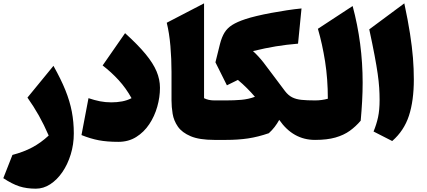

<svg xmlns="http://www.w3.org/2000/svg" viewBox="-20 -846 2583 1161"><path d="M426.3 -39.1Q426.3 27.3 407.7 87.6Q389.2 147.9 357.2 194.6Q325.2 241.2 283.9 268.1Q242.7 294.9 196.8 294.9Q140.6 294.9 96.9 280.8Q53.2 266.6 0 231.4L55.2 90.8Q122.6 73.2 174.8 45.4Q227.1 17.6 274.4 -26.4Q246.1 -91.8 215.1 -147Q184.1 -202.1 146 -255.9L303.2 -447.8Q348.6 -367.2 375.5 -300.5Q402.3 -233.9 414.3 -171.1Q426.3 -108.4 426.3 -39.1Z M947.3 -315.4Q947.3 -258.3 930.9 -200.7Q914.6 -143.1 882.6 -95Q850.6 -46.9 803.7 -17.6Q756.8 11.7 695.8 11.7Q627.4 11.7 577.4 2.2Q527.3 -7.3 472.7 -29.3L515.1 -252.4Q551.3 -240.2 584.2 -233.6Q617.2 -227.1 653.3 -227.1Q687.5 -227.1 718.5 -232.9Q749.5 -238.8 775.4 -252.4Q742.2 -312.5 697.8 -361.1Q653.3 -409.7 600.6 -450.2L736.3 -645.5Q814 -575.2 860.1 -519.3Q906.2 -463.4 926.8 -414.3Q947.3 -365.2 947.3 -315.4Z M1213.9 -825.7V-252.4Q1239.7 -238.8 1276.4 -238.8H1276.9V0H1276.4Q1185.5 0 1133.1 -22.2Q1080.6 -44.4 1055.7 -80.3Q1030.8 -116.2 1023.9 -158Q1017.1 -199.7 1017.1 -238.8V-410.6Q1017.1 -489.3 1010.5 -567.1Q1003.9 -645 988.3 -708.5Z M1803.2 -794.9 1782.2 -582Q1711.4 -576.2 1647.7 -565.7Q1584 -555.2 1509.8 -537.1Q1543 -506.8 1572.8 -468.8Q1602.5 -430.7 1629.9 -393.1L1703.6 -294.9Q1723.1 -269.5 1746.6 -257.6Q1770 -245.6 1803.2 -242.2Q1836.4 -238.8 1884.8 -238.8H1885.3V0H1884.8Q1752.4 0 1668.5 -121.1Q1656.2 -98.6 1640.4 -78.1Q1624.5 -57.6 1605.5 -40.5Q1540.5 -18.1 1480.2 -9Q1419.9 0 1347.2 0H1276.9Q1265.1 0 1259.3 -8.3Q1253.4 -16.6 1253.4 -41V-197.8Q1253.4 -222.2 1259.3 -230.5Q1265.1 -238.8 1276.9 -238.8H1347.2Q1396.5 -238.8 1439.2 -242.4Q1481.9 -246.1 1521.5 -260.7Q1500 -286.1 1473.6 -312.5Q1447.3 -338.9 1418.5 -362.8L1352.1 -330.1L1282.7 -469.2L1310.1 -579.6Q1320.8 -621.6 1337.6 -648.9Q1354.5 -676.3 1384.3 -695.1Q1414.1 -713.9 1462.9 -730Q1490.2 -739.3 1530.8 -749Q1571.3 -758.8 1618.7 -767.6Q1666 -776.4 1713.9 -783.7Q1761.7 -791 1803.2 -794.9Z M2112.3 -809.6Q2172.9 -584.5 2172.9 -346.2Q2172.9 -290.5 2169.7 -233.2Q2166.5 -175.8 2161.1 -116.2Q2131.3 -81.1 2095 -54.9Q2058.6 -28.8 2008.1 -14.4Q1957.5 0 1885.3 0Q1873.5 0 1867.7 -8.3Q1861.8 -16.6 1861.8 -41V-197.8Q1861.8 -222.2 1867.7 -230.5Q1873.5 -238.8 1885.3 -238.8Q1925.3 -238.8 1962.4 -249Q1962.4 -368.7 1945.8 -474.1Q1929.2 -579.6 1902.3 -671.9Z M2424.8 -825.7Q2446.8 -723.1 2459.2 -643.1Q2471.7 -563 2477.1 -496.1Q2482.4 -429.2 2482.4 -365.2Q2482.4 -237.3 2452.9 -146.5Q2423.3 -55.7 2351.6 6.8L2238.8 -50.8Q2256.3 -92.8 2265.9 -136.7Q2275.4 -180.7 2275.4 -241.2Q2275.4 -278.8 2272.9 -315.9Q2270.5 -353 2263.9 -399.4Q2257.3 -445.8 2245.1 -510.7Q2232.9 -575.7 2212.9 -668.5Z"/></svg>

Font: Pinar Black
Style: Regular
Weight: 900
Designer: Amin Abedi
Version: Version 3.000